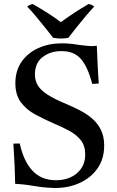

<svg xmlns="http://www.w3.org/2000/svg" viewBox="-20 -928 587 962"><path d="M256 14Q255 14 223.5 12.5Q192 11 151 4Q117 -2 89.5 -4.5Q62 -7 56 -7Q55 -90 47 -208Q55 -209 63.5 -209Q72 -209 79 -209Q98 -121 142.5 -73Q187 -25 260 -25Q325 -25 366 -60.5Q407 -96 407 -154Q407 -198 384.5 -226Q362 -254 325.5 -273.5Q289 -293 248 -310Q200 -331 156.5 -354.5Q113 -378 85 -415Q57 -452 57 -511Q57 -574 88.5 -619Q120 -664 173 -687.5Q226 -711 290 -711Q310 -711 331.5 -709Q353 -707 376 -703Q405 -699 420.5 -698Q436 -697 441 -697Q444 -697 452 -697.5Q460 -698 465 -699Q467 -655 469 -608Q471 -561 475 -510Q455 -507 442 -508Q419 -595 385 -633Q351 -672 288 -672Q233 -672 194 -642.5Q155 -613 155 -555Q155 -524 169.5 -500Q184 -476 218 -454Q252 -432 312 -407Q345 -393 378.5 -376Q412 -359 440 -335.5Q468 -312 485 -278.5Q502 -245 502 -199Q502 -131 468 -83.5Q434 -36 378.5 -11Q323 14 256 14ZM285 -817Q316 -840 351 -863Q386 -886 424 -908Q441 -905 452 -895Q432 -874 408 -845.5Q384 -817 361.5 -788.5Q339 -760 323 -739Q316 -737 305.5 -736Q295 -735 284 -735Q275 -735 264.5 -736Q254 -737 246 -739Q230 -760 207 -788.5Q184 -817 160.5 -845.5Q137 -874 116 -895Q128 -904 144 -908Q182 -886 217.5 -863.5Q253 -841 285 -817Z"/></svg>

Font: Castoro
Style: Regular
Weight: 400
Designer: John Hudson
Foundry: Tiro Typeworks Ltd.
Version: Version 2.04